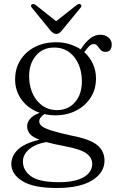

<svg xmlns="http://www.w3.org/2000/svg" viewBox="-20 -686 578 959"><path d="M338 -8.5Q430 9 466 39Q502 69 502 116Q502 176.5 440.2 214.8Q378.5 253 264 253Q147 253 91.8 218.5Q36.5 184 36.5 133Q36.5 93.5 68.8 61.8Q101 30 177 12Q141 -2 128.2 -18.5Q115.5 -35 115.5 -56.5Q115.5 -73.5 129 -91.2Q142.5 -109 178.5 -122.5Q122.5 -142 89 -186.5Q55.5 -231 55.5 -289.5Q55.5 -344 81.8 -385.8Q108 -427.5 154.2 -451.2Q200.5 -475 261 -475Q296.5 -475 327.2 -465.5Q358 -456 383 -439.5L386.5 -444.5Q407.5 -476.5 430.8 -494.5Q454 -512.5 481 -512.5Q505 -512.5 521.5 -498.8Q538 -485 538 -464.5Q538 -427 507 -427Q491 -427 482.5 -436.8Q474 -446.5 467 -456.2Q460 -466 449 -466Q435.5 -466 425 -455Q414.5 -444 401 -425.5Q428.5 -401 444 -367.2Q459.5 -333.5 459.5 -294Q459.5 -240 432.8 -198.5Q406 -157 360.2 -133.5Q314.5 -110 257 -110Q228.5 -110 202 -116Q176 -99 176 -79.5Q176 -66.5 188.8 -56Q201.5 -45.5 236.5 -34.2Q271.5 -23 338 -8.5ZM250 -448.5Q193.5 -448.5 159.2 -407.8Q125 -367 125.5 -304.5Q126.5 -229.5 165.5 -182.8Q204.5 -136 265 -136Q322 -136.5 355.8 -176.8Q389.5 -217 389 -281Q388 -355 350 -402Q312 -449 250 -448.5ZM94.5 120.5Q94.5 165.5 135.5 194.8Q176.5 224 274.5 224Q354.5 224 397.5 199.2Q440.5 174.5 440.5 132.5Q440.5 102 412 80.5Q383.5 59 302.5 44Q246.5 33.5 210.5 23.5Q153 34.5 123.8 61Q94.5 87.5 94.5 120.5ZM289 -533.5Q282 -525.5 276 -521Q270 -516.5 261 -516.5Q252.5 -516.5 246 -521Q239.5 -525.5 232 -533.5L140 -646.5Q130 -657.5 138.5 -663.5Q146.5 -669.5 158.5 -661L260.5 -580L363 -661Q375 -670 383 -663.5Q391 -657 381.5 -646.5Z"/></svg>

Font: Fraunces 9pt S000 Light
Style: Regular
Weight: 300
Version: Version 1.000; ttfautohint (v1.8.3)